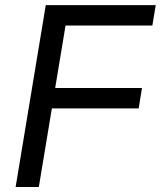

<svg xmlns="http://www.w3.org/2000/svg" viewBox="-20 -748 643 768"><path d="M42.5 0 163.1 -727.5H603L589.4 -646H242.2L200.7 -396H547.9L534.7 -314.5H187.5L135.3 0Z"/></svg>

Font: Adwaita Sans
Style: Italic
Weight: 400
Italic angle: -9.39999°
Designer: Rasmus Andersson
Foundry: rsms
Version: Version 4.001;git-9221beed3